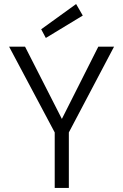

<svg xmlns="http://www.w3.org/2000/svg" viewBox="-20 -931 610 951"><path d="M251 0V-275L25 -700H104L289 -337H284L467 -700H545L321 -275V0ZM207 -743 184 -786 357 -911 390 -854Z"/></svg>

Font: DM Sans 10pt Light
Style: Regular
Weight: 300
Version: Version 4.004;gftools[0.9.30]